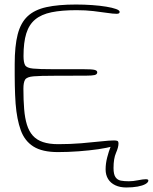

<svg xmlns="http://www.w3.org/2000/svg" viewBox="-20 -636 676 849"><path d="M236 36.5Q167 36.5 128 12Q89 -12.5 71.8 -60.2Q54.5 -108 49 -177.5Q47.5 -196.5 46.8 -216.8Q46 -237 45.5 -258.8Q45 -280.5 45 -304Q45 -327.5 45 -352.5Q45 -432.5 58.2 -484Q71.5 -535.5 102.2 -564.2Q133 -593 185.5 -604.5Q238 -616 316 -616Q353 -616 387.8 -613.5Q422.5 -611 449.8 -606.5Q477 -602 493 -596.2Q509 -590.5 509 -583.5Q509 -578.5 505.5 -576.8Q502 -575 495 -575Q480 -575 453.8 -579Q427.5 -583 393 -587Q358.5 -591 318.5 -591Q253 -591 208 -581.8Q163 -572.5 135.8 -550Q108.5 -527.5 96.2 -488Q84 -448.5 84 -388.5Q84 -360 91 -347.8Q98 -335.5 125.8 -332.8Q153.5 -330 216 -330Q225.5 -330 244.2 -330Q263 -330 284.2 -330Q305.5 -330 323.2 -330Q341 -330 348.5 -330Q386.5 -330 398.2 -327Q410 -324 410 -316.5Q410 -307 398.5 -304.2Q387 -301.5 362.5 -301.5Q350.5 -301.5 332.8 -301.5Q315 -301.5 294.8 -301.2Q274.5 -301 255.2 -301Q236 -301 221.5 -301Q157.5 -301 128.2 -298.5Q99 -296 91.2 -284Q83.5 -272 83.5 -244Q83.5 -193.5 86.8 -153.8Q90 -114 99 -84.8Q108 -55.5 125.2 -36.2Q142.5 -17 170 -7.8Q197.5 1.5 237.5 1.5Q290 1.5 339 -2.5Q388 -6.5 426.2 -10.8Q464.5 -15 484 -15Q495 -15 499.2 -12.8Q503.5 -10.5 503.5 -5Q503.5 3 479 10.5Q454.5 18 414.8 23.8Q375 29.5 328 33Q281 36.5 236 36.5ZM538.5 193Q510.5 193 489.8 183.2Q469 173.5 458 155.5Q447 137.5 447 113Q447 87 454 60Q461 33 469 13Q474.5 0 479.2 -7Q484 -14 493.5 -14Q499 -14 501.5 -10.8Q504 -7.5 504 -2Q504 15 493 40Q482 65 482 107Q482 135 490.8 147.5Q499.5 160 514.8 162.8Q530 165.5 550 165.5Q568.5 165.5 590.5 161Q612.5 156.5 625 156.5Q630 156.5 633 157.8Q636 159 636 162Q636 170.5 623.2 177.8Q610.5 185 588.5 189Q566.5 193 538.5 193Z"/></svg>

Font: Gluten Thin Thin
Style: Regular
Weight: 250
Version: Version 1.300